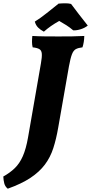

<svg xmlns="http://www.w3.org/2000/svg" viewBox="-88 -897 552 1164"><path d="M108 -679Q140 -677 182 -676.5Q224 -676 266 -676Q309 -676 349.5 -676.5Q390 -677 423 -679Q422 -640 412 -610Q386 -607 371.5 -599Q357 -591 348 -567.5Q339 -544 330 -495L265 -124Q253 -54 235 1.5Q217 57 184 101Q151 145 97 181Q43 217 -41 247Q-57 234 -62 215Q-67 196 -68 173Q-28 151 1.5 122.5Q31 94 50.5 49.5Q70 5 82 -64L160 -512Q167 -551 165.5 -571Q164 -591 151 -599Q138 -607 110 -610Q106 -626 106 -643.5Q106 -661 108 -679ZM178 -705Q157 -716 143 -730Q129 -744 123 -766Q157 -787 194.5 -817Q232 -847 267 -875Q287 -877 308.5 -877Q330 -877 343 -873Q365 -843 390 -811Q415 -779 444 -742Q427 -728 402 -720Q377 -712 356 -713Q335 -731 314.5 -744Q294 -757 271 -770Q217 -740 178 -705Z"/></svg>

Font: Vollkorn ExtraBold
Style: Italic
Weight: 800
Italic angle: -11°
Designer: Friedrich Althausen
Foundry: Friedrich Althausen
Version: Version 5.000; ttfautohint (v1.8.3)